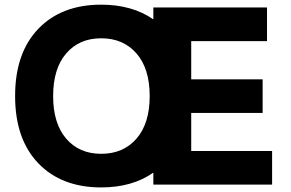

<svg xmlns="http://www.w3.org/2000/svg" viewBox="-20 -799 1259 831"><path d="M807.6 -145.5H1157.7V0H643.6V-51.8Q552.2 12.2 418 12.2Q246.1 12.2 145.8 -92.3Q45.4 -196.8 45.4 -383.3Q45.4 -569.8 145.8 -674.3Q246.1 -778.8 418 -778.8Q551.8 -778.8 643.6 -715.3V-766.6H1135.7V-621.1H807.6V-455.6H1116.7V-310.1H807.6ZM418 -133.3Q513.7 -133.3 570.8 -199Q627.9 -264.6 627.9 -383.3Q627.9 -502 570.8 -567.6Q513.7 -633.3 418 -633.3Q322.8 -633.3 266.4 -567.6Q210 -502 210 -383.3Q210 -264.6 266.4 -199Q322.8 -133.3 418 -133.3Z"/></svg>

Font: Acari Sans Neue Black
Style: Regular
Weight: 900
Designer: Alfredo Marco Pradil
Foundry: Alfredo Marco Pradil
Version: Version 1.045;June 16, 2019;FontCreator 11.5.0.2425 64-bit; 